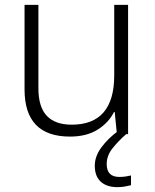

<svg xmlns="http://www.w3.org/2000/svg" viewBox="-20 -552 636 790"><path d="M507 -532V0H461L452 -91H449Q427 -47 381.5 -18.5Q336 10 268 10Q81 10 81 -184V-532H138V-189Q138 -112 172.5 -75.5Q207 -39 275 -39Q450 -39 450 -242V-532ZM419 123Q419 176 471 176Q486 176 498 174Q510 172 519 170V210Q507 213 493.5 215.5Q480 218 463 218Q419 218 394.5 195.5Q370 173 370 130Q370 91 397.5 54Q425 17 466 -13L499 0Q465 30 442 59.5Q419 89 419 123Z"/></svg>

Font: Noto Sans Bengali UI Light
Style: Regular
Weight: 300
Designer: Jelle Bosma - Monotype Design Team
Foundry: Monotype Imaging Inc.
Version: Version 2.003; ttfautohint (v1.8.4.7-5d5b)